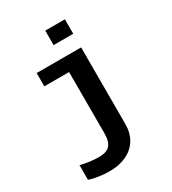

<svg xmlns="http://www.w3.org/2000/svg" viewBox="-220 -840 1040 1162"><g transform="rotate(-30 300.0 -259.0)"><path d="M421.9 6.3Q421.9 69.3 394.3 114.5Q366.7 159.7 315.7 183.6Q264.6 207.5 197.8 207.5Q159.2 207.5 119.1 201.2Q79.1 194.8 57.1 186.5V84Q123.5 100.6 185.5 100.6Q239.3 100.6 261.7 74.5Q284.2 48.3 284.2 -4.9V-435.5H111.3V-528.3H421.9ZM284.7 -623.5V-724.6H421.9V-623.5Z"/></g></svg>

Font: Liberation Mono
Style: Bold
Weight: 700
Monospace: yes
Designer: Steve Matteson
Foundry: Ascender Corporation
Version: Version 2.1.5